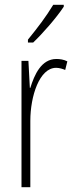

<svg xmlns="http://www.w3.org/2000/svg" viewBox="-20 -784 311 804"><path d="M247 -756V-764H203C172 -713 140 -671 97 -618V-606H119C158 -643 216 -709 247 -756ZM216 -537C153 -537 124 -471 107 -416H105L99 -529H70V0H107V-278C107 -381 145 -500 215 -500C229 -500 244 -495 253 -491L262 -527C247 -535 230 -537 216 -537Z"/></svg>

Font: Noto Sans Hebrew ExtraCondensed ExtraLight
Style: Regular
Weight: 200
Width: 2
Designer: Monotype Design Team
Foundry: Monotype Imaging Inc.
Version: Version 2.004